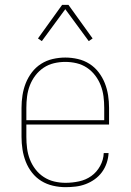

<svg xmlns="http://www.w3.org/2000/svg" viewBox="-20 -766 540 794"><path d="M251 8Q225 8 199 2Q173 -4 151 -17.5Q129 -31 112.5 -52Q96 -73 86.5 -97.5Q77 -122 73 -148Q69 -174 69 -200V-320Q69 -346 73 -372Q77 -398 86.5 -422Q96 -446 112 -467Q128 -488 150 -502Q172 -516 198 -522Q224 -528 250 -528Q276 -528 302 -522Q328 -516 350 -502Q372 -488 388 -467Q404 -446 413.5 -422Q423 -398 427 -372Q431 -346 431 -320V-251H89V-200Q89 -176 92 -152.5Q95 -129 103.5 -107Q112 -85 126.5 -66Q141 -47 161 -34Q181 -21 204 -15.5Q227 -10 251 -10Q279 -10 307 -16Q335 -22 357.5 -38Q380 -54 394 -79.5Q408 -105 409 -133H429Q428 -112 421 -91.5Q414 -71 401.5 -54Q389 -37 371.5 -24.5Q354 -12 334 -4.5Q314 3 293 5.5Q272 8 251 8ZM89 -269H411V-320Q411 -344 408 -367.5Q405 -391 396.5 -413Q388 -435 373.5 -454Q359 -473 339.5 -486Q320 -499 297 -504.5Q274 -510 250 -510Q226 -510 203 -504.5Q180 -499 160.5 -486Q141 -473 126.5 -454Q112 -435 103.5 -413Q95 -391 92 -367.5Q89 -344 89 -320ZM153 -596 137 -607 237 -746H263L363 -607L347 -596L250 -728Z"/></svg>

Font: Iosevka Curly Slab Thin
Style: Regular
Weight: 100
Monospace: yes
Designer: Belleve Invis
Foundry: Belleve Invis
Version: Version 22.1.2; ttfautohint (v1.8.4)